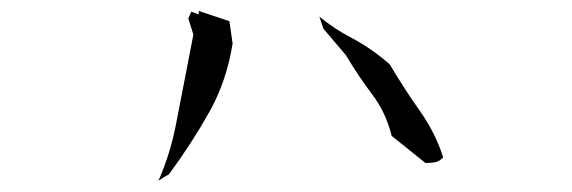

<svg xmlns="http://www.w3.org/2000/svg" viewBox="-20 -580 1040 349"><path d="M327.6 -558.6Q327.1 -557.6 322.3 -546.4L331.5 -517.1Q315.9 -437 300.3 -356Q289.6 -300.3 268.1 -251.5Q277.3 -257.8 287.1 -263.2Q328.1 -318.8 360.1 -375.7Q392.1 -432.6 402.8 -501L397 -541.5L341.3 -560.1V-553.7L331.1 -557.6ZM691.9 -333 753.4 -283.7Q764.6 -283.7 771.5 -285.2Q778.3 -286.6 785.6 -293.9Q771.5 -338.4 743.2 -378.4Q714.8 -418.5 688.5 -462.9Q655.3 -492.2 617.2 -512.2Q587.9 -527.3 560.5 -549.8L567.9 -527.8L608.9 -479.5Q630.9 -442.4 656.2 -408.9Q681.6 -375.5 691.9 -333Z"/></svg>

Font: Bakudai
Style: ExtraLight
Weight: 200
Version: Version 1.48